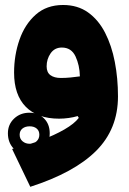

<svg xmlns="http://www.w3.org/2000/svg" viewBox="-20 -467 511 758"><path d="M96.2 -22Q131.3 -22 153.8 0.5Q176.3 22.9 176.3 59.1Q176.3 94.7 153.6 119.6Q130.9 144.5 96.2 144.5Q58.6 144.5 34.9 120.6Q11.2 96.7 11.2 59.1Q11.2 24.4 35.6 1.2Q60.1 -22 96.2 -22ZM97.2 31.7Q79.6 31.7 68.6 40.5Q57.6 49.3 57.6 64.9Q57.6 81.1 69.1 90.8Q80.6 100.6 97.2 100.6Q113.8 100.6 124.5 90.6Q135.3 80.6 135.3 64.9Q135.3 49.3 124.8 40.5Q114.3 31.7 97.2 31.7ZM291 -1.5 286.6 -8.8Q270.5 -3.9 251.2 -1.2Q231.9 1.5 213.4 1.5Q127.9 1.5 81.8 -45.4Q35.6 -92.3 35.6 -180.2Q35.6 -249 56.9 -310.1Q78.1 -371.1 121.1 -409.2Q164.1 -447.3 229 -447.3Q286.6 -447.3 327.6 -418Q368.7 -388.7 394.8 -337.9Q420.9 -287.1 433.3 -222.4Q445.8 -157.7 445.8 -86.4Q445.8 42.5 359.4 128.7Q272.9 214.8 99.6 270.5L27.8 121.1Q87.9 106.4 141.4 86.7Q194.8 66.9 234.1 44.2Q273.4 21.5 291 -1.5ZM295.4 -165.5Q294.4 -209.5 278.1 -244.4Q261.7 -279.3 224.1 -279.3Q195.8 -279.3 179.9 -256.6Q164.1 -233.9 164.1 -205.1Q164.1 -181.2 179.2 -170.2Q194.3 -159.2 220.2 -159.2Q239.7 -159.2 258.5 -161.1Q277.3 -163.1 295.4 -165.5Z"/></svg>

Font: Estedad-FD ExtraBold
Style: Regular
Weight: 800
Designer: Amin Abedi
Version: Version 7.3